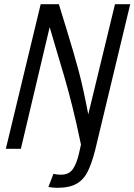

<svg xmlns="http://www.w3.org/2000/svg" viewBox="-20 -713 644 920"><path d="M253 187Q243 187 230.5 185.5Q218 184 212 183L236 120Q239 121 249.5 122.5Q260 124 273 124Q310 124 328.5 98Q347 72 358 24L368 -20Q346 -126 326 -205.5Q306 -285 287.5 -348Q269 -411 252 -467.5Q235 -524 218 -583L80 0H8L175 -693H262Q285 -618 302 -562.5Q319 -507 332 -462.5Q345 -418 356.5 -375Q368 -332 379 -282Q390 -232 403 -165L531 -693H604L436 6Q421 65 402 105.5Q383 146 348.5 166.5Q314 187 253 187Z"/></svg>

Font: Ubuntu Sans Mono
Style: Italic
Weight: 400
Italic angle: -13.5°
Monospace: yes
Designer: Dalton Maag Ltd
Foundry: Dalton Maag Ltd
Version: Version 1.006